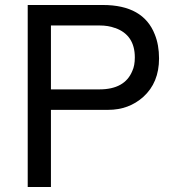

<svg xmlns="http://www.w3.org/2000/svg" viewBox="-20 -749 707 769"><path d="M184 -309V0H91V-729H392Q554 -729 600 -611Q617 -569 617 -515Q617 -418 554 -361Q496 -309 413 -309ZM184 -391H378Q480 -391 510 -465Q520 -486 520 -519Q520 -609 441 -637H440Q414 -647 378 -647H184Z"/></svg>

Font: Ekushey Amar Bangla
Style: Regular
Weight: 400
Designer: Al Mamun Sumon
Foundry: Al Mamun Sumon
Version: Version 1.0